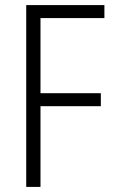

<svg xmlns="http://www.w3.org/2000/svg" viewBox="-20 -734 448 754"><path d="M139 0V-317H376V-368H139V-663H390V-714H83V0Z"/></svg>

Font: Noto Sans Thai Cond Light
Style: Regular
Weight: 300
Width: 3
Designer: Monotype Design Team
Foundry: Monotype Imaging Inc.
Version: Version 2.002